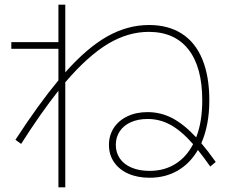

<svg xmlns="http://www.w3.org/2000/svg" viewBox="-20 -764 978 820"><path d="M445.3 -145.5Q445.3 -186 466.1 -217.8Q486.8 -249.5 524.2 -267.3Q561.5 -285.2 610.4 -285.2Q666 -285.2 715.6 -259.5Q765.1 -233.9 817.9 -177.2Q843.8 -243.7 843.8 -335Q843.8 -477.5 784.9 -552.7Q726.1 -627.9 615.2 -627.9Q526.9 -627.9 441.4 -576.9Q356 -525.9 258.8 -412.6V36.1H229.5V-376.5Q151.4 -277.3 70.3 -149.4L45.9 -167Q146 -320.8 229.5 -420.9V-555.7H28.3V-584H229.5V-744.1H258.8V-455.1Q353 -561 439.2 -609.1Q525.4 -657.2 616.2 -657.2Q698.7 -657.2 756.6 -620.1Q814.5 -583 844.2 -510.7Q874 -438.5 874 -335Q874 -230.5 839.8 -152.3Q868.2 -119.1 901.4 -72.3L877.9 -52.7Q851.1 -91.3 825.2 -123.5Q792 -66.4 739.3 -35.6Q686.5 -4.9 619.1 -4.9Q567.4 -4.9 528.1 -22.2Q488.8 -39.6 467 -71.5Q445.3 -103.5 445.3 -145.5ZM619.1 -34.2Q681.2 -34.2 728.8 -63.7Q776.4 -93.3 804.7 -148.4Q754.4 -205.6 708.5 -230.7Q662.6 -255.9 610.4 -255.9Q569.8 -255.9 539.1 -242.2Q508.3 -228.5 491.5 -203.4Q474.6 -178.2 474.6 -145.5Q474.6 -111.8 492.2 -86.7Q509.8 -61.5 542.5 -47.9Q575.2 -34.2 619.1 -34.2Z"/></svg>

Font: Pretendard JP Thin
Style: Regular
Weight: 100
Designer: Base glyphs from Inter by Rasmus Andersson; Hangeul glyphs from Noto Sans CJK(Source Han Sans) by Jang Soo-young and Kan
Foundry: Kil Hyung-jin
Version: Version 1.309